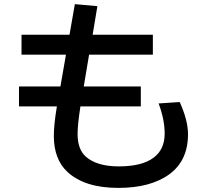

<svg xmlns="http://www.w3.org/2000/svg" viewBox="-20 -855 1010 928"><path d="M341.8 -835 450.7 -825.2 427.7 -687H718.8V-590.8H410.6L384.8 -437H660.6V-340.8H368.7Q355 -252.9 355 -207Q355 -132.8 395.5 -97.2Q448.7 -50.8 554.7 -50.8Q667 -50.8 723.6 -93.8Q775.9 -133.3 775.9 -209.5Q775.9 -276.9 746.6 -355L848.6 -361.8Q888.7 -273.4 888.7 -206.1Q888.7 -79.6 799.8 -13.7Q709 53.2 551.8 53.2Q390.1 53.2 306.6 -23.4Q240.2 -84.5 240.2 -198.2Q240.2 -251.5 254.9 -340.8H71.8V-437H272L298.8 -590.8H84V-687H315.9Z"/></svg>

Font: FORM UDPGothic
Style: Bold
Weight: 700
Foundry: Pronama LLC
Version: Version 1.051